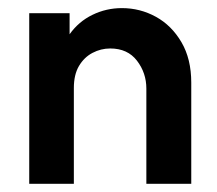

<svg xmlns="http://www.w3.org/2000/svg" viewBox="-20 -449 530 469"><path d="M51.4 0V-416.7H150V-365.3Q172.2 -396.5 205.9 -412.8Q239.6 -429.2 277.8 -429.2Q322.2 -429.2 360.8 -408Q399.3 -386.8 423.3 -345.8Q447.2 -304.9 447.2 -247.2V0H337.5V-232.6Q337.5 -270.8 314.6 -300.7Q291.7 -330.6 249.3 -330.6Q226.4 -330.6 205.9 -319.8Q185.4 -309 172.9 -287.8Q160.4 -266.7 160.4 -234V0Z"/></svg>

Font: Afacad Flux SemiBold
Style: Regular
Weight: 600
Designer: Kristian Moeller
Foundry: Dicotype
Version: Version 1.100